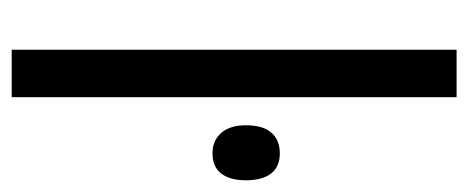

<svg xmlns="http://www.w3.org/2000/svg" viewBox="-256 -544 800 328"><g transform="rotate(90 144.0 -380.0)"><path d="M146 0H65V-760H146ZM242 -458Q265 -458 276.5 -443Q288 -428 288 -400Q288 -373 276.5 -358Q265 -343 242 -343Q220 -343 207 -358Q194 -373 194 -400Q194 -429 206.5 -443.5Q219 -458 242 -458Z"/></g></svg>

Font: Noto Sans ExtraCondensed
Style: Regular
Weight: 400
Width: 2
Designer: Monotype Design Team
Foundry: Monotype Imaging Inc.
Version: Version 2.013